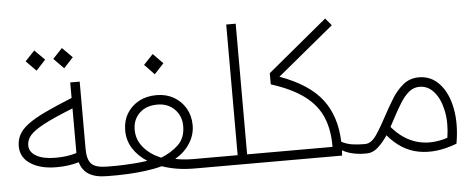

<svg xmlns="http://www.w3.org/2000/svg" viewBox="-50 -865 2504 1010"><g transform="rotate(-5 1202.0 -360.0)"><path d="M219 -70Q134 -70 82 -104Q30 -138 30 -197Q30 -230 44.5 -257.5Q59 -285 93 -310.5Q127 -336 184.5 -363.5Q242 -391 329 -426V-508H379V-153Q379 -96 401.5 -73Q424 -50 486 -50H505V0H482Q419 0 384 -21.5Q349 -43 337 -86Q284 -70 219 -70ZM80 -197Q80 -162 116.5 -141Q153 -120 219 -120Q249 -120 275.5 -123.5Q302 -127 329 -135Q329 -142 329 -149V-371Q228 -331 174.5 -302.5Q121 -274 100.5 -250Q80 -226 80 -197ZM158 -585 105 -639 155 -692 208 -639ZM304 -585 251 -639 301 -692 354 -639Z M505 -50H533Q545 -50 571 -51Q597 -52 630.5 -54.5Q664 -57 697 -62Q649 -93 622 -135.5Q595 -178 595 -231Q595 -281 618 -319.5Q641 -358 681.5 -380Q722 -402 775 -402Q826 -402 865.5 -379.5Q905 -357 928 -317.5Q951 -278 951 -228Q951 -177 922.5 -132.5Q894 -88 844 -59Q890 -50 939 -50H1021V0H943Q892 0 849.5 -7Q807 -14 770 -27Q730 -16 682.5 -10Q635 -4 594.5 -2Q554 0 535 0H505Q475 0 475 -25Q475 -50 505 -50ZM771 -72Q825 -93 863 -129Q901 -165 901 -228Q901 -281 866 -316.5Q831 -352 775 -352Q716 -352 680.5 -318Q645 -284 645 -230Q645 -177 680 -136Q715 -95 771 -72ZM776 -512 724 -566 774 -619 826 -566Z M1021 -50H1173V-740H1223V-50H1313V0H1021Q991 0 991 -25Q991 -50 1021 -50Z M1313 -50H1674Q1675 -139 1647 -206Q1619 -273 1554 -322Q1489 -371 1379 -406V-465L1694 -726L1726 -688L1428 -442Q1582 -386 1650 -296.5Q1718 -207 1722 -73Q1748 -59 1777.5 -54.5Q1807 -50 1840 -50V0Q1809 0 1778.5 -6.5Q1748 -13 1722 -28Q1721 -14 1720 0H1313Q1283 0 1283 -25Q1283 -50 1313 -50Z M1840 -50H1846Q1879 -50 1907 -91.5Q1935 -133 1966 -192Q1988 -233 2014 -275.5Q2040 -318 2075 -346.5Q2110 -375 2158 -375Q2223 -375 2267 -326.5Q2311 -278 2327 -195.5Q2343 -113 2325 -10Q2216 32 2123.5 14.5Q2031 -3 1962 -86Q1938 -50 1910.5 -25Q1883 0 1850 0H1840Q1810 0 1810 -25Q1810 -50 1840 -50ZM2010 -171Q2004 -160 1998.5 -149.5Q1993 -139 1987 -128Q2045 -59 2119.5 -38Q2194 -17 2280 -45Q2292 -123 2279 -186.5Q2266 -250 2234 -287.5Q2202 -325 2157 -325Q2126 -325 2101.5 -305Q2077 -285 2055 -250Q2033 -215 2010 -171Z"/></g></svg>

Font: Readex Pro ExtraLight
Style: Regular
Weight: 200
Designer: Bonnie Shaver-Troup, Thomas Jockin
Foundry: Lexend
Version: Version 1.203; ttfautohint (v1.8.3)